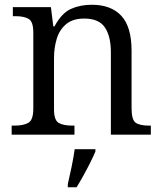

<svg xmlns="http://www.w3.org/2000/svg" viewBox="-20 -566 682 807"><path d="M29 0V-38H40Q79 -38 99.5 -50Q120 -62 120 -110V-429Q120 -475 100.5 -486.5Q81 -498 45 -498H34V-536H194L204 -455H209Q239 -511 278 -528.5Q317 -546 366 -546Q447 -546 490 -499.5Q533 -453 533 -353V-111Q533 -62 550.5 -50Q568 -38 607 -38H614V0H446V-347Q446 -413 421 -450.5Q396 -488 334 -488Q286 -488 258 -464.5Q230 -441 218.5 -403Q207 -365 207 -322V-107Q207 -61 226.5 -49.5Q246 -38 285 -38H293V0ZM265 208Q273 174 281 135Q289 96 294 61H381V71Q372 92 358.5 119Q345 146 330 173Q315 200 302 221H265Z"/></svg>

Font: Noto Serif Hentaigana
Style: Regular
Weight: 400
Designer: Kazuhiro Yamada
Foundry: nipponia
Version: Version 1.000; ttfautohint (v1.8.4.7-5d5b)